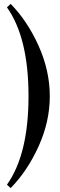

<svg xmlns="http://www.w3.org/2000/svg" viewBox="-20 -734 310 996"><path d="M127.9 -234.9Q127.9 -538.6 16.1 -695.8L35.2 -713.9Q122.1 -625.5 180.2 -496.3Q238.3 -367.2 238.3 -234.9Q238.3 -103 180.2 25.1Q122.1 153.3 35.2 241.7L16.1 224.1Q127.9 66.4 127.9 -234.9Z"/></svg>

Font: VidalokaRegular
Style: Regular
Weight: 400
Designer: Cyreal (www.cyreal.org)
Foundry: Cyreal (www.cyreal.org)
Version: Version 1.000